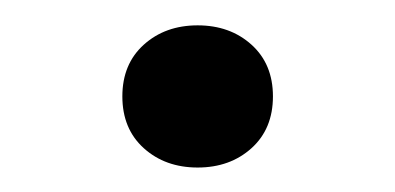

<svg xmlns="http://www.w3.org/2000/svg" viewBox="-20 -131 315 153"><path d="M94.6 -95.4Q111.7 -110.8 137.5 -110.8Q163.3 -110.8 180.4 -95.4Q197.5 -80 197.5 -54.2Q197.5 -28.3 180.4 -12.9Q163.3 2.5 137.5 2.5Q111.7 2.5 94.6 -12.9Q77.5 -28.3 77.5 -54.2Q77.5 -80 94.6 -95.4Z"/></svg>

Font: Boon
Style: Regular
Weight: 400
Designer: Sungsit Sawaiwan
Foundry: FontUni
Version: Version 3.0